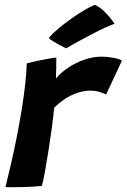

<svg xmlns="http://www.w3.org/2000/svg" viewBox="-20 -771 524 793"><path d="M211 -446.5Q230 -470 260.2 -490.5Q290.5 -511 326.8 -524Q363 -537 399.5 -537Q424 -537 449 -532.2Q474 -527.5 483.5 -520.5L418.5 -381Q408.5 -385.5 392.2 -391Q376 -396.5 351.5 -396.5Q326.5 -396.5 299.8 -387.5Q273 -378.5 248.5 -362.5Q224 -346.5 203.5 -325.5Q201 -294.5 194.8 -248Q188.5 -201.5 180.8 -152.5Q173 -103.5 165.8 -63.2Q158.5 -23 153 -3.5Q121.5 0.5 80.2 1.5Q39 2.5 2.5 2Q13.5 -42.5 25.8 -95.5Q38 -148.5 49.2 -205.2Q60.5 -262 69.5 -317.5Q78.5 -373 84 -422.2Q89.5 -471.5 90.5 -509Q112 -515 138.2 -520.5Q164.5 -526 185.5 -529.5Q206.5 -533 212.5 -533.5Q212.5 -515.5 212.2 -488.2Q212 -461 211 -446.5ZM372.5 -751Q393.5 -740.5 410 -724.5Q426.5 -708.5 437.8 -694Q449 -679.5 453 -673Q436.5 -667 413.5 -656.5Q390.5 -646 366 -633.2Q341.5 -620.5 318.8 -608.2Q296 -596 278.8 -586.2Q261.5 -576.5 254 -571.5Q250 -573 240 -578Q230 -583 218 -589.5Q206 -596 195.8 -602.8Q185.5 -609.5 181.5 -614Q194.5 -630.5 220 -652Q245.5 -673.5 275.2 -694.5Q305 -715.5 331.5 -731Q358 -746.5 372.5 -751Z"/></svg>

Font: Grandstander Thin SemiBold
Style: Italic
Weight: 600
Italic angle: -15°
Version: Version 1.200